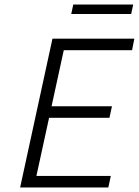

<svg xmlns="http://www.w3.org/2000/svg" viewBox="-20 -829 614 849"><path d="M569 -809 560 -767H295L304 -809ZM564 -607H262L208 -359H475L464 -308H197L141 -51H470L459 0H69L212 -658H574Z"/></svg>

Font: EauTest Semilight
Style: Italic
Weight: 300
Italic angle: -12°
Designer: Christian Thalmann (Catharsis Fonts)
Version: Version 0.001;PS 000.001;hotconv 1.0.88;makeotf.lib2.5.64775